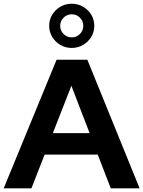

<svg xmlns="http://www.w3.org/2000/svg" viewBox="-24 -1025 780 1045"><path d="M-3.9 0 284 -700H451.4L735.8 0H578.8L508 -183.5H218.8L147 0ZM263.7 -300.3H463.8L364.5 -558.2ZM366.6 -764.1Q332.6 -764.1 304.6 -780.4Q276.7 -796.6 260.2 -824.3Q243.7 -851.9 243.7 -884.4Q243.7 -917.9 260.2 -944.9Q276.6 -971.9 304.5 -988.3Q332.4 -1004.7 366.4 -1004.7Q400.3 -1004.7 428.3 -988.4Q456.3 -972.1 472.7 -945Q489.2 -917.8 489.2 -884.1Q489.2 -851.6 472.8 -824.3Q456.3 -797 428.4 -780.5Q400.5 -764.1 366.6 -764.1ZM366.5 -821.6Q392.6 -821.6 411 -840Q429.3 -858.4 429.3 -884.5Q429.3 -910.6 410.9 -928.9Q392.5 -947.3 366.4 -947.3Q340.3 -947.3 322 -928.8Q303.6 -910.4 303.6 -884.3Q303.6 -858.3 322 -839.9Q340.5 -821.6 366.5 -821.6Z"/></svg>

Font: Red Hat Display VF
Style: Regular
Weight: 300
Designer: Pentagram, MCKL
Foundry: Pentagram, MCKL
Version: Version 1.023